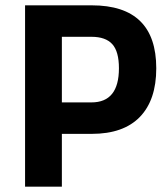

<svg xmlns="http://www.w3.org/2000/svg" viewBox="-20 -700 629 720"><path d="M324 -198H212V0H74V-680H324Q566 -680 566 -444Q566 -325 504.5 -261.5Q443 -198 324 -198ZM212 -316H323Q426 -316 426 -444Q426 -507 401 -534.5Q376 -562 323 -562H212Z"/></svg>

Font: Titillium Web
Style: Bold
Weight: 700
Version: Version 1.001;PS 57.000;hotconv 1.0.70;makeotf.lib2.5.55311